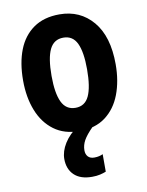

<svg xmlns="http://www.w3.org/2000/svg" viewBox="-88 -620 703 919"><g transform="rotate(-10 263.5 -160.5)"><path d="M489 -275Q489 -194 464.5 -129.5Q440 -65 390 -27.5Q340 10 263 10Q190 10 140 -27Q90 -64 64.5 -128.5Q39 -193 39 -275Q39 -360 63.5 -423Q88 -486 138.5 -521.5Q189 -557 265 -557Q365 -557 427 -484Q489 -411 489 -275ZM177 -273Q177 -189 197.5 -146Q218 -103 264 -103Q310 -103 330 -146Q350 -189 350 -275Q350 -359 330 -401.5Q310 -444 264 -444Q218 -444 197.5 -402Q177 -360 177 -273ZM270 105Q270 124 280.5 135.5Q291 147 311 147Q324 147 334.5 144.5Q345 142 353 138V223Q341 228 324 232Q307 236 285 236Q228 236 198 207Q168 178 168 129Q168 92 191.5 54Q215 16 261 -16L329 0Q296 33 283 56.5Q270 80 270 105Z"/></g></svg>

Font: Noto Sans Condensed
Style: Bold
Weight: 700
Width: 3
Designer: Monotype Design Team
Foundry: Monotype Imaging Inc.
Version: Version 2.013; ttfautohint (v1.8.4.7-5d5b)